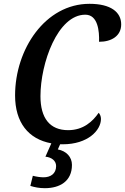

<svg xmlns="http://www.w3.org/2000/svg" viewBox="-20 -746 655 1006"><path d="M309 10C440 10 509 -63 509 -123C509 -137 503 -149 497 -155C466 -110 417 -64 337 -64C241 -64 192 -127 192 -242C192 -415 282 -669 427 -669C493 -669 501 -583 499 -527C566 -527 615 -559 615 -618C615 -683 560 -726 449 -726C217 -726 59 -488 59 -246C59 -105 128 -17 249 5L218 75C250 78 274 96 274 124C274 165 244 183 208 183C192 183 171 180 152 175L139 228C161 235 186 240 215 240C293 240 357 204 357 118C357 76 327 45 283 37L295 10C300 10 304 10 309 10Z"/></svg>

Font: Noto Serif Condensed SemiBold
Style: Italic
Weight: 600
Width: 3
Italic angle: -12°
Designer: Monotype Design Team
Foundry: Monotype Imaging Inc.
Version: Version 2.014